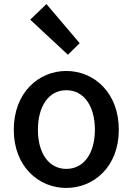

<svg xmlns="http://www.w3.org/2000/svg" viewBox="-20 -914 654 947"><path d="M307 13C443 13 566 -92 566 -274C566 -458 443 -564 307 -564C171 -564 48 -458 48 -274C48 -92 171 13 307 13ZM307 -81C221 -81 167 -158 167 -274C167 -391 221 -469 307 -469C394 -469 448 -391 448 -274C448 -158 394 -81 307 -81ZM315 -644 373 -701 209 -894 129 -817Z"/></svg>

Font: Genne Gothic Medium
Style: Regular
Weight: 500
Designer: Ryoko NISHIZUKA (kana & ideographs); Paul D. Hunt (Latin, Greek & Cyrillic); Wenlong ZHANG (bopomofo); Sandoll Communica
Foundry: Adobe Systems Incorporated
Version: Version 1.004;PS 1.004;hotconv 16.6.51;makeotf.lib2.5.65220